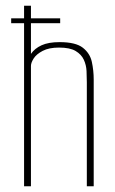

<svg xmlns="http://www.w3.org/2000/svg" viewBox="-20 -650 401 670"><path d="M64 0V-630H88V-462Q101 -481 125 -492Q149 -503 188 -503Q244 -503 269 -483.5Q294 -464 300.5 -434Q307 -404 307 -372V0H283V-363Q283 -381 282 -402Q281 -423 272.5 -441.5Q264 -460 244 -472Q224 -484 186 -484Q151 -484 129 -472.5Q107 -461 97.5 -446Q88 -431 88 -420V0ZM19 -569V-586H190V-569Z"/></svg>

Font: Alumni Sans Thin
Style: Regular
Weight: 100
Designer: Robert E. Leuschke
Foundry: Robert E. Leuschke
Version: Version 1.018